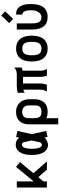

<svg xmlns="http://www.w3.org/2000/svg" viewBox="1081 -1880 987 3189"><g transform="rotate(-90 1574.5 -285.5)"><path d="M156.2 0H53.7V-500H156.2V-219.7L397.5 -512.7L476.6 -447.3L292 -223.6L487.8 0H351.6L226.1 -143.1L156.2 -58.6Z M941.4 -251.5 994.6 -11.2 895 11.2 883.3 -41Q865.7 -15.6 825.7 1.5Q785.6 18.6 763.2 18.6Q690.4 18.6 646 -43Q595.2 -112.8 595.2 -250.5Q595.7 -287.6 598.1 -315.4Q600.6 -343.3 612.5 -385.5Q624.5 -427.7 646 -457Q690.4 -518.1 763.2 -518.1Q840.3 -518.1 881.8 -460L893.1 -511.2L993.7 -488.8ZM763.2 -415.5Q745.1 -415.5 731.9 -400.1Q718.8 -384.8 712.4 -365.2Q706.1 -345.7 702.4 -318.6Q698.7 -291.5 698.2 -277.6Q697.8 -263.7 697.8 -250.5Q697.8 -146.5 729 -103Q738.8 -89.8 744.9 -86.9Q751 -84 763.2 -84Q778.8 -84 791.5 -95Q804.2 -106 807.1 -120.1L835.9 -251.5L807.6 -379.4Q799.3 -415.5 763.2 -415.5Z M1418.5 -208.5V-291.5Q1418.5 -348.6 1390.9 -379.2Q1363.3 -409.7 1317.4 -409.7H1307.6Q1257.8 -409.7 1231.9 -383.8Q1206.1 -357.9 1206.1 -291.5V-208.5Q1206.1 -142.6 1231.9 -116.5Q1257.8 -90.3 1307.6 -90.3H1317.4Q1367.2 -90.3 1392.8 -116.5Q1418.5 -142.6 1418.5 -208.5ZM1317.4 12.2H1307.6Q1250 12.2 1206.1 -9.3V188H1103.5V-291.5Q1103.5 -398.4 1158 -455.3Q1212.4 -512.2 1307.6 -512.2H1317.4Q1358.9 -512.2 1395.8 -497.3Q1432.6 -482.4 1460.4 -455.1Q1488.3 -427.7 1504.6 -385.5Q1521 -343.3 1521 -291.5V-208.5Q1521 -102.1 1466.8 -44.9Q1412.6 12.2 1317.4 12.2Z M1627.9 -483.4Q1675.3 -500 1742.2 -500H1932.6Q2010.7 -500 2046.9 -544.4V-419.4Q2023.9 -409.2 1995.1 -403.3V-97.7Q1995.1 -46.9 2023.9 0H1910.6Q1892.6 -49.8 1892.6 -97.7V-397.5H1782.2V-97.7Q1782.2 -53.7 1761.7 0H1648.4Q1661.6 -22 1670.7 -49.3Q1679.7 -76.7 1679.7 -97.7V-391.6Q1648.4 -384.3 1627.9 -367.7Z M2576.7 -250.5Q2576.7 -185.5 2562.3 -136.5Q2547.9 -87.4 2526.4 -59.8Q2504.9 -32.2 2474.6 -15.1Q2444.3 2 2418 7.1Q2391.6 12.2 2362.3 12.2Q2333 12.2 2306.6 7.1Q2280.3 2 2250 -15.1Q2219.7 -32.2 2198.2 -59.8Q2176.8 -87.4 2162.4 -136.5Q2147.9 -185.5 2147.9 -250.5Q2147.9 -297.4 2155.5 -335.9Q2163.1 -374.5 2175.3 -401.1Q2187.5 -427.7 2205.3 -448Q2223.1 -468.3 2241.7 -480.2Q2260.3 -492.2 2282.5 -499.5Q2304.7 -506.8 2323.2 -509.3Q2341.8 -511.7 2362.3 -511.7Q2382.3 -511.7 2401.4 -509.3Q2420.4 -506.8 2442.4 -499.3Q2464.4 -491.7 2482.9 -480Q2501.5 -468.3 2519.3 -448Q2537.1 -427.7 2549.3 -401.1Q2561.5 -374.5 2569.1 -335.9Q2576.7 -297.4 2576.7 -250.5ZM2362.3 -409.2Q2334.5 -409.2 2314.7 -401.9Q2294.9 -394.5 2280 -376.7Q2265.1 -358.9 2257.8 -327.6Q2250.5 -296.4 2250.5 -250.5Q2250.5 -202.1 2258.5 -169.7Q2266.6 -137.2 2282.2 -120.4Q2297.9 -103.5 2316.9 -96.9Q2335.9 -90.3 2362.3 -90.3Q2389.2 -90.3 2408.2 -97.2Q2427.2 -104 2442.9 -121.1Q2458.5 -138.2 2466.3 -170.4Q2474.1 -202.6 2474.1 -250.5Q2474.1 -297.9 2466.3 -330.1Q2458.5 -362.3 2442.9 -379.2Q2427.2 -396 2408.2 -402.6Q2389.2 -409.2 2362.3 -409.2Z M2999 -250.5Q2999 -336.4 2978.5 -372.8Q2958 -409.2 2926.8 -409.2V-511.7Q2949.2 -511.7 2964.8 -509.5Q2980.5 -507.3 3000.2 -500.2Q3020 -493.2 3037.4 -476.3Q3054.7 -459.5 3069.8 -433.1Q3089.4 -397 3095.5 -357.9Q3101.6 -318.8 3101.6 -250.5Q3101.6 -185.5 3087.2 -136.5Q3072.8 -87.4 3051.3 -59.8Q3029.8 -32.2 2999.5 -15.1Q2969.2 2 2942.9 7.1Q2916.5 12.2 2887.2 12.2Q2678.2 12.2 2678.2 -250.5V-500H2780.8V-250.5Q2780.8 -210.9 2785.9 -182.1Q2791 -153.3 2799.6 -135.7Q2808.1 -118.2 2822.3 -107.9Q2836.4 -97.7 2851.6 -94Q2866.7 -90.3 2887.2 -90.3Q2918.9 -90.3 2945.3 -114.7Q2971.7 -139.2 2985.4 -175.5Q2999 -211.9 2999 -250.5ZM2854.5 -560.1 2785.6 -626 2911.1 -758.8 2980 -692.9Z"/></g></svg>

Font: Anka/Coder Condensed
Style: Bold
Weight: 700
Width: 4
Monospace: yes
Version: Version 001.100